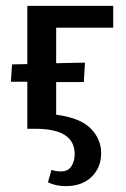

<svg xmlns="http://www.w3.org/2000/svg" viewBox="-20 -438 429 653"><path d="M171 -344V-223L269 -225L265 -159H171V-48Q253 -37 288.5 -1Q324 35 324 83Q324 132 291.5 163.5Q259 195 204 195Q169 195 143 182L155 140Q171 145 188 145Q211 145 222.5 128Q234 111 234 86Q234 0 101 0H73V-160H17L21 -219L73 -220V-418H365V-344Z"/></svg>

Font: Ysabeau Infant Semibold
Style: Regular
Weight: 600
Designer: Christian Thalmann (Catharsis Fonts)
Version: Version 0.003